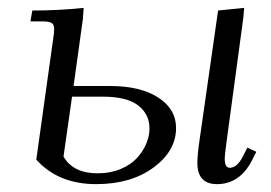

<svg xmlns="http://www.w3.org/2000/svg" viewBox="-20 -466 697 493"><path d="M58.1 -411.1 63 -439Q131.8 -439 194.8 -445.8L192.9 -418L168.9 -245.1H264.2Q340.3 -245.1 386.2 -215.6Q432.1 -186 432.1 -137.2Q432.1 -78.6 374.3 -35.9Q316.4 6.8 227.1 6.8Q129.4 6.8 73.2 -56.2L116.2 -363.8Q119.1 -380.9 119.1 -391.1Q119.1 -402.8 112.8 -407Q106.4 -411.1 88.9 -411.1ZM143.1 -64Q167.5 -21 231 -21Q263.7 -21 289.8 -32Q315.9 -43 331.5 -60.1Q347.2 -77.1 355.5 -96.9Q363.8 -116.7 363.8 -136.2Q363.8 -172.9 334.7 -195.3Q305.7 -217.8 244.1 -217.8H165ZM486.8 -47.9Q486.8 -68.4 492.2 -105L540 -439L606.9 -445.8L605 -421.9L562 -104Q557.1 -68.8 557.1 -58.1Q557.1 -35.2 569.8 -35.2Q588.9 -35.2 604 -64.9L615.2 -86.9L638.2 -76.2L627 -54.2Q595.7 6.8 537.1 6.8Q486.8 6.8 486.8 -47.9Z"/></svg>

Font: Dihjauti
Style: Italic
Weight: 400
Italic angle: -9°
Designer: T. Christopher White
Version: Version 3.0.0